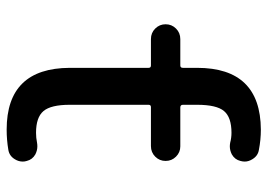

<svg xmlns="http://www.w3.org/2000/svg" viewBox="-132 -672 792 568"><g transform="rotate(90 264.0 -388.0)"><path d="M290 -198.2Q290 -142.6 308.6 -120.6Q327.1 -98.6 373 -98.6Q387.7 -98.6 402.3 -101.6Q407.2 -102.5 413.1 -102.5Q424.8 -102.5 436.5 -96.7Q452.1 -87.9 456.1 -71.3Q458 -65.4 458 -59.6Q458 -46.9 451.2 -36.1Q441.4 -19.5 422.9 -16.6Q393.6 -11.7 363.3 -11.7Q181.6 -11.7 180.7 -198.2V-431.6Q180.7 -438.5 173.8 -438.5H95.7Q77.1 -438.5 64.5 -451.2Q51.8 -463.9 51.8 -481.9Q51.8 -500 64.5 -512.7Q77.1 -525.4 95.7 -525.4H173.8Q180.7 -525.4 180.7 -533.2V-575.2Q180.7 -762.7 363.3 -763.7Q393.6 -763.7 423.8 -757.8Q441.4 -754.9 451.2 -738.3Q458 -727.5 458 -715.8Q458 -710 456.1 -703.1Q452.1 -686.5 436.5 -677.7Q424.8 -671.9 413.1 -671.9Q408.2 -671.9 402.3 -672.9Q387.7 -676.8 373 -676.8Q327.1 -676.8 308.6 -654.8Q290 -632.8 290 -575.2V-533.2Q290 -525.4 297.9 -525.4H413.1Q430.7 -525.4 443.4 -512.7Q456.1 -500 456.1 -481.9Q456.1 -463.9 443.4 -451.2Q430.7 -438.5 412.1 -438.5H296.9Q290 -438.5 290 -431.6Z"/></g></svg>

Font: Gen Jyuu Gothic P Medium
Style: Regular
Weight: 500
Designer: [Source Han Sans]
Ryoko NISHIZUKA  (kana & ideographs); Paul D. Hunt (Latin, Greek & Cyrillic); Wenlong ZHANG  (bopomofo
Version: Version 1.002.20150607